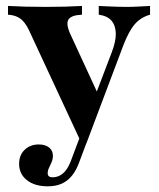

<svg xmlns="http://www.w3.org/2000/svg" viewBox="-20 -438 543 655"><path d="M258.9 52.4 78.2 -336.3Q65.3 -362.9 49.2 -374.6Q33.1 -386.3 7.3 -387.9V-417.7Q36.3 -416.1 67.3 -415.3Q98.4 -414.5 137.1 -414.5Q174.2 -414.5 202.4 -415.3Q230.6 -416.1 259.7 -417.7V-387.9Q222.6 -386.3 213.3 -371Q204 -355.6 221 -319.4L318.5 -108.1L299.2 -96.8L361.3 -259.7Q375.8 -297.6 375 -324.6Q374.2 -351.6 360.1 -367.7Q346 -383.9 316.9 -387.9V-417.7Q333.9 -416.9 350.8 -416.1Q367.7 -415.3 383.5 -414.9Q399.2 -414.5 412.9 -414.5Q431.5 -414.5 454 -415.7Q476.6 -416.9 491.9 -417.7V-387.9Q460.5 -379 440.3 -356Q420.2 -333.1 401.6 -285.5L274.2 52.4ZM142.7 197.6Q98.4 197.6 71.8 176.6Q45.2 155.6 45.2 121Q45.2 91.1 64.1 73Q83.1 54.8 112.1 54.8Q134.7 54.8 147.6 65.3Q160.5 75.8 160.5 93.5Q160.5 104.8 156 115.3Q151.6 125.8 147.2 134.7Q142.7 143.5 142.7 153.2Q142.7 166.9 159.7 166.9Q179 166.9 194.8 153.6Q210.5 140.3 221 112.9L272.6 -24.2L299.2 -15.3L250 116.1Q240.3 142.7 225.8 160.9Q211.3 179 191.1 188.3Q171 197.6 142.7 197.6Z"/></svg>

Font: Playfair 5pt SemiExpanded Light ExtraBold
Style: Regular
Weight: 800
Version: Version 2.001;gftools[0.9.30]